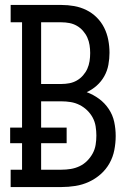

<svg xmlns="http://www.w3.org/2000/svg" viewBox="-20 -755 540 775"><path d="M23 0V-70H69V-177H21V-240H69V-665H23V-735H228Q254 -735 279.5 -730.5Q305 -726 328.5 -714.5Q352 -703 370.5 -684.5Q389 -666 400.5 -643Q412 -620 417 -594Q422 -568 422 -542Q422 -518 417.5 -493.5Q413 -469 401 -447.5Q389 -426 370.5 -409.5Q352 -393 330 -383Q357 -373 380 -356Q403 -339 419 -315Q435 -291 441 -263Q447 -235 447 -206Q447 -178 441.5 -149.5Q436 -121 422 -96Q408 -71 386.5 -52Q365 -33 339 -21Q313 -9 284.5 -4.5Q256 0 228 0ZM146 -416H228Q244 -416 260 -419Q276 -422 290 -430Q304 -438 315 -450.5Q326 -463 332.5 -477.5Q339 -492 341.5 -508Q344 -524 344 -541Q344 -557 341.5 -573Q339 -589 332.5 -603.5Q326 -618 315 -630.5Q304 -643 290 -651Q276 -659 260 -662Q244 -665 228 -665H146ZM146 -70H228Q247 -70 265.5 -73Q284 -76 301 -84Q318 -92 331.5 -105.5Q345 -119 354 -135.5Q363 -152 366 -170.5Q369 -189 369 -208Q369 -226 366 -245Q363 -264 354 -280.5Q345 -297 331.5 -310Q318 -323 301 -331.5Q284 -340 265.5 -343Q247 -346 228 -346H146V-240H249V-177H146Z"/></svg>

Font: Iosevka Curly Slab
Style: Regular
Weight: 400
Monospace: yes
Designer: Belleve Invis
Foundry: Belleve Invis
Version: Version 22.1.2; ttfautohint (v1.8.4)